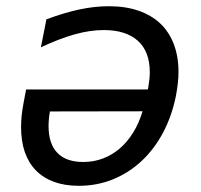

<svg xmlns="http://www.w3.org/2000/svg" viewBox="-20 -580 642 614"><path d="M231.9 14.2Q187 14.2 152.6 1.5Q118.2 -11.2 94.7 -35.2Q71.3 -59.1 59.3 -94Q47.4 -128.9 47.4 -173.3Q47.4 -191.4 49.3 -210.4Q51.3 -229.5 55.2 -250L63.5 -293.9H452.6L453.6 -296.9Q456.1 -311 457.5 -324Q459 -336.9 459 -348.6Q459 -415.5 420.7 -449.7Q382.3 -483.9 312 -483.9Q268.1 -483.9 219 -470.2Q169.9 -456.5 110.8 -428.7L128.4 -518.1Q184.1 -539.1 233.2 -549.6Q282.2 -560.1 328.1 -560.1Q381.8 -560.1 423.3 -545.7Q464.8 -531.2 493.2 -504.2Q521.5 -477.1 536.1 -438Q550.8 -398.9 550.8 -350.1Q550.8 -332 548.6 -312.7Q546.4 -293.5 542.5 -272.9Q529.3 -208 501 -155Q472.7 -102.1 432.1 -64.5Q391.6 -26.9 340.8 -6.3Q290 14.2 231.9 14.2ZM246.1 -62Q279.8 -62 309.3 -73.2Q338.9 -84.5 363 -105.2Q387.2 -126 405.8 -156Q424.3 -186 436 -224.1L139.6 -223.6Q135.3 -198.7 135.3 -176.8Q135.3 -120.6 163.3 -91.3Q191.4 -62 246.1 -62Z"/></svg>

Font: Hack
Style: Italic
Weight: 400
Italic angle: -11°
Monospace: yes
Designer: Christopher Simpkins
Foundry: Christopher Simpkins
Version: Version 2.019; ttfautohint (v1.4.1) -l 4 -r 80 -G 350 -x 0 -